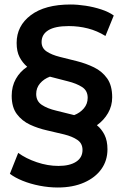

<svg xmlns="http://www.w3.org/2000/svg" viewBox="-20 -727 551 854"><path d="M237 107Q197 107 156 99Q115 91 80.5 77Q46 63 24 46L61 -47Q95 -22 143.5 -5.5Q192 11 240 11Q290 11 318.5 -7.5Q347 -26 347 -60Q347 -89 324.5 -104.5Q302 -120 266 -129Q230 -138 189.5 -147Q149 -156 113.5 -172.5Q78 -189 55 -219.5Q32 -250 32 -301Q32 -343 50.5 -376Q69 -409 101 -430Q80 -448 67 -473Q54 -498 54 -536Q54 -612 117 -659.5Q180 -707 294 -707Q325 -707 361 -701.5Q397 -696 430.5 -685Q464 -674 486 -658L449 -567Q412 -590 371 -600.5Q330 -611 286 -611Q225 -611 195 -592.5Q165 -574 165 -540Q165 -513 187.5 -498Q210 -483 246 -474Q282 -465 322 -455Q362 -445 398 -427.5Q434 -410 456.5 -378.5Q479 -347 479 -294Q479 -256 460.5 -224Q442 -192 411 -170Q432 -153 445 -127Q458 -101 458 -63Q458 -13 431 25Q404 63 354 85Q304 107 237 107ZM310 -215Q336 -225 353 -245Q370 -265 370 -292Q370 -324 345 -340Q320 -356 281.5 -365.5Q243 -375 202 -386Q175 -376 158 -356Q141 -336 141 -309Q141 -277 166 -260.5Q191 -244 229.5 -235Q268 -226 310 -215Z"/></svg>

Font: Montserrat SemiBold
Style: Regular
Weight: 600
Designer: Julieta Ulanovsky
Foundry: Julieta Ulanovsky
Version: Version 9.000; ttfautohint (v1.8.4.7-5d5b)